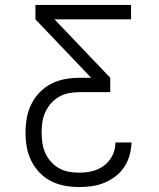

<svg xmlns="http://www.w3.org/2000/svg" viewBox="-20 -755 640 775"><path d="M298 0Q269 0 240 -5.5Q211 -11 185.5 -24Q160 -37 139.5 -58.5Q119 -80 106 -106.5Q93 -133 88 -161.5Q83 -190 83 -219Q83 -249 88 -278Q93 -307 106 -333.5Q119 -360 139.5 -381.5Q160 -403 186 -416.5Q212 -430 241.5 -435.5Q271 -441 300 -441H348L123 -677V-735H509V-677H200L425 -441V-383H300Q279 -383 258 -379Q237 -375 218.5 -364.5Q200 -354 186 -338Q172 -322 163 -302.5Q154 -283 151 -262Q148 -241 148 -220Q148 -199 151 -178Q154 -157 162.5 -138Q171 -119 185 -103Q199 -87 217.5 -76.5Q236 -66 256.5 -62Q277 -58 298 -58Q325 -58 351.5 -64Q378 -70 400 -86.5Q422 -103 434 -128Q446 -153 446 -180H511Q510 -154 503 -128.5Q496 -103 481.5 -81Q467 -59 446 -43Q425 -27 400.5 -17Q376 -7 350 -3.5Q324 0 298 0Z"/></svg>

Font: Iosevka Curly Light Extended
Style: Regular
Weight: 300
Width: 7
Monospace: yes
Designer: Belleve Invis
Foundry: Belleve Invis
Version: Version 11.1.0; ttfautohint (v1.8.3)